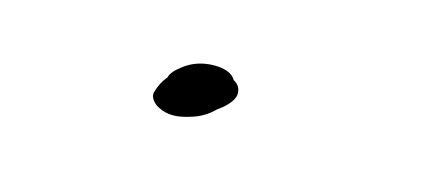

<svg xmlns="http://www.w3.org/2000/svg" viewBox="-26 -494 652 290"><g transform="rotate(15 300.0 -348.5)"><path d="M331 -361Q331 -350 315 -336L307 -330Q293 -316 275 -310Q257 -304 245 -304Q232 -304 221 -310Q215 -313 211 -318.5Q207 -324 208 -330Q213 -347 222 -357Q224 -366 237 -376Q253 -389 273 -392Q278 -393 287 -393Q297 -393 306 -390Q315 -387 320 -379Q331 -373 331 -361Z"/></g></svg>

Font: Sedgwick Ave
Style: Regular
Weight: 400
Designer: Kevin Burke, Pedro Vergani
Foundry: Google, Inc.
Version: Version 1.000